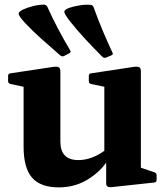

<svg xmlns="http://www.w3.org/2000/svg" viewBox="-20 -797 720 830"><path d="M257 -555Q248 -551 241 -557Q197 -595 158 -630Q119 -665 87 -699Q61 -728 60.5 -737Q60 -746 80 -756Q100 -765 124.5 -771Q149 -777 171 -777Q180 -776 185 -767Q206 -720 230.5 -673.5Q255 -627 283 -580Q289 -572 280 -567ZM438 -548Q429 -545 423 -551Q381 -593 345.5 -631.5Q310 -670 281 -707Q258 -737 258 -746Q258 -755 279 -763Q300 -770 325 -774Q350 -778 372 -776Q381 -775 385 -765Q402 -717 422.5 -668Q443 -619 466 -570Q471 -562 462 -558ZM234 13Q155 13 118.5 -29Q82 -71 82 -163V-422L25 -434Q15 -437 15 -446V-469Q15 -479 25 -480L211 -508Q227 -510 234 -506Q241 -502 241 -488V-185Q241 -105 319 -105Q375 -105 431 -145V-422L373 -434Q364 -437 364 -446V-469Q364 -479 374 -480L559 -508Q576 -510 582.5 -506Q589 -502 589 -488V-72L648 -52Q657 -49 657 -39V-19Q657 -9 647 -8L462 12Q439 14 439 -3V-94Q406 -48 353 -17.5Q300 13 234 13Z"/></svg>

Font: Hahmlet
Style: Bold
Weight: 700
Designer: Minjoo Ham & Mark Frömberg
Foundry: hypertype
Version: Version 1.002; ttfautohint (v1.8.3)